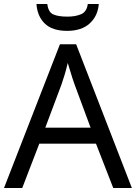

<svg xmlns="http://www.w3.org/2000/svg" viewBox="-20 -938 679 958"><path d="M545 0 459 -221H176L91 0H0L279 -717H360L638 0ZM352 -517Q349 -525 342 -546Q335 -567 328.5 -589.5Q322 -612 318 -624Q311 -593 302 -563.5Q293 -534 287 -517L206 -301H432ZM473 -918Q468 -858 427.5 -821Q387 -784 315 -784Q241 -784 203.5 -820.5Q166 -857 162 -918H216Q221 -877 246 -866Q271 -855 317 -855Q356 -855 384.5 -867Q413 -879 418 -918Z"/></svg>

Font: Noto Sans Lao
Style: Regular
Weight: 400
Designer: Monotype Design Team
Foundry: Monotype Imaging Inc.
Version: Version 2.003; ttfautohint (v1.8.4.7-5d5b)